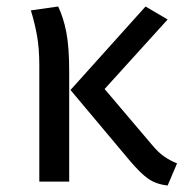

<svg xmlns="http://www.w3.org/2000/svg" viewBox="-20 -559 565 591"><path d="M193 -339V0H101V-357Q101 -410 94 -449Q87 -488 75 -527L159 -539Q175 -506 184 -460.5Q193 -415 193 -339ZM302 -285 448 -113Q467 -90 485 -77.5Q503 -65 525 -56L496 12Q460 8 436 -9Q412 -26 379 -65L197 -282L428 -539L496 -499Z"/></svg>

Font: FiraGO
Style: Regular
Weight: 400
Designer: bBox Type
Foundry: bBox Type GmbH
Version: Version 1.001;April 20, 2020;FontCreator 12.0.0.2555 64-bit